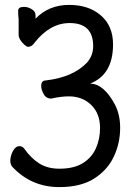

<svg xmlns="http://www.w3.org/2000/svg" viewBox="-20 -739 540 783"><path d="M222 24Q107 24 29 -60Q22 -70 22 -84Q22 -102 32.5 -122.5Q43 -143 60 -143Q70 -143 78 -134Q106 -94 140 -72.5Q174 -51 222 -51Q281 -51 317.5 -73.5Q354 -96 371 -134Q388 -172 388 -217Q388 -276 352 -311Q316 -346 261 -346Q229 -346 189 -337Q168 -337 158 -355.5Q148 -374 148 -388Q148 -411 167 -411Q278 -424 335 -484Q360 -513 360 -551Q360 -645 264 -645Q184 -645 121 -565Q110 -548 94 -548Q89 -548 79.5 -556.5Q70 -565 63.5 -575Q57 -585 56 -595V-660Q54 -678 54 -695Q54 -711 78 -711Q94 -711 109.5 -701.5Q125 -692 125 -677V-663Q179 -719 262 -719Q342 -719 391.5 -676Q441 -633 441 -558Q441 -434 347 -398Q403 -398 449 -312Q470 -271 470 -218Q470 -155 444 -100Q418 -45 363.5 -10.5Q309 24 222 24Z"/></svg>

Font: LXGW WenKai Mono Medium
Style: Regular
Weight: 500
Monospace: yes
Designer: LXGW / Fontworks Inc.
Foundry: LXGW / Fontworks Inc.
Version: Version 1.520; June 14, 2025